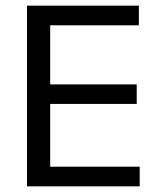

<svg xmlns="http://www.w3.org/2000/svg" viewBox="-20 -659 563 679"><path d="M75.5 0V-639H157.5V0ZM100 0V-69.5H474V0ZM122.5 -291.5V-360.5H463.5V-291.5ZM99.5 -569.5V-639H471V-569.5Z"/></svg>

Font: Anek Latin
Style: Regular
Weight: 400
Designer: Yesha Goshar
Foundry: Ek Type
Version: Version 1.003